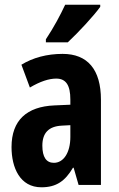

<svg xmlns="http://www.w3.org/2000/svg" viewBox="-20 -786 504 816"><path d="M406 -757V-766H257C236 -721 210 -672 175 -619V-606H268C314 -649 379 -719 406 -757ZM246 -557C180 -557 120 -541 71 -511L107 -414C151 -440 188 -452 219 -452C261 -452 279 -423 279 -363V-341L211 -338C94 -333 29 -275 29 -161C29 -73 65 10 156 10C220 10 257 -17 290 -73H293L314 0H409V-362C409 -491 352 -557 246 -557ZM242 -252 279 -254V-204C279 -137 250 -94 209 -94C177 -94 160 -118 160 -167C160 -221 187 -249 242 -252Z"/></svg>

Font: Noto Sans Ethiopic ExtraCondensed
Style: Bold
Weight: 700
Width: 2
Designer: Monotype Design Team
Foundry: Monotype Imaging Inc.
Version: Version 2.102